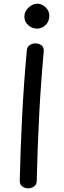

<svg xmlns="http://www.w3.org/2000/svg" viewBox="-20 -1003 349 1040"><path d="M125 -727Q126 -748 140 -758Q154 -768 171 -768Q190 -768 204 -758Q218 -748 217 -726Q201 -551 192 -375.5Q183 -200 179 -24Q179 -3 164.5 7Q150 17 133 17Q115 17 101 7Q87 -3 87 -25Q91 -200 100 -376Q109 -552 125 -727ZM181 -848Q154 -848 133 -866.5Q112 -885 112 -913Q112 -941 134.5 -962Q157 -983 182 -983Q198 -983 212.5 -974.5Q227 -966 237 -951.5Q247 -937 247 -917Q247 -887 227 -867.5Q207 -848 181 -848Z"/></svg>

Font: Playpen Sans Hebrew
Style: Regular
Weight: 400
Designer: Tom Grace, Laura Meseguer, Veronika Burian, José Scaglione
Foundry: TypeTogether
Version: Version 2.000